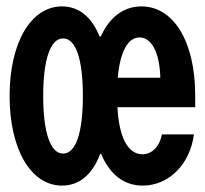

<svg xmlns="http://www.w3.org/2000/svg" viewBox="-20 -570 640 600"><path d="M174 10C228 10 269 -25 293 -89H296C323 -25 367 10 426 10C508 10 574 -57 586 -150H486C479 -112 455 -88 425 -88C380 -88 352 -140 347 -235H590V-272C590 -439 523 -550 422 -550C366 -550 322 -516 295 -456H291C267 -517 226 -550 174 -550C76 -550 10 -436 10 -270C10 -104 76 10 174 10ZM177 -90C138 -90 115 -155 115 -270C115 -385 138 -450 177 -450C217 -450 239 -385 239 -270C239 -155 217 -90 177 -90ZM481 -327H348C355 -407 379 -453 416 -453C454 -453 479 -405 481 -327Z"/></svg>

Font: CommitMono
Style: Bold
Weight: 700
Monospace: yes
Designer: Eigil Nikolajsen
Foundry: Eigil Nikolajsen
Version: Version 1.143